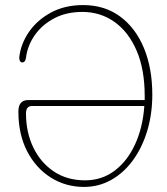

<svg xmlns="http://www.w3.org/2000/svg" viewBox="-20 -728 658 757"><path d="M52.5 -288.5Q52.5 -333.5 91.5 -333.5H550.5Q550.5 -341.5 550.5 -350Q550.5 -454 518.8 -528Q487 -602 431.5 -641.5Q376 -681 304.5 -681Q241.5 -681 193.8 -655.8Q146 -630.5 117.2 -589.5Q88.5 -548.5 82.5 -501Q80 -482 68 -482Q61 -482 58.2 -488.5Q55.5 -495 56 -502.5Q62 -555.5 94.5 -602.5Q127 -649.5 181.5 -678.8Q236 -708 307.5 -708Q392.5 -708 453.8 -662.8Q515 -617.5 547.8 -537.8Q580.5 -458 580.5 -355Q580.5 -278.5 560.5 -212.2Q540.5 -146 504.2 -96.2Q468 -46.5 418.8 -18.8Q369.5 9 311.5 9Q239 9 180.5 -27.8Q122 -64.5 87.2 -131.2Q52.5 -198 52.5 -288.5ZM315.5 -17Q381 -17 431.2 -54.5Q481.5 -92 512.2 -158.2Q543 -224.5 549 -310H106Q82.5 -310 82.5 -280.5Q82.5 -207 111 -147.2Q139.5 -87.5 191.8 -52.2Q244 -17 315.5 -17Z"/></svg>

Font: Fraunces 144pt S100 Thin
Style: Regular
Weight: 100
Version: Version 1.000; ttfautohint (v1.8.3)